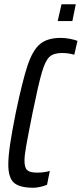

<svg xmlns="http://www.w3.org/2000/svg" viewBox="-20 -874 384 902"><path d="M19 -101Q19 -139 27.5 -196.5Q36 -254 54 -344Q86 -497 110 -568Q134 -639 168.5 -667.5Q203 -696 266 -696Q286 -696 309 -691.5Q332 -687 344 -682L329 -617Q301 -625 272 -625Q232 -625 212.5 -607Q193 -589 177 -535Q161 -481 133 -344Q112 -239 103.5 -191Q95 -143 95 -120Q95 -86 108 -74.5Q121 -63 154 -63Q188 -63 214 -71L201 -6Q187 0 169 4Q151 8 137 8Q72 8 45.5 -15.5Q19 -39 19 -101ZM251 -775 269 -854H336L320 -775Z"/></svg>

Font: Saira Ultra Condensed Medium
Style: Italic
Weight: 500
Width: 1
Italic angle: -12°
Designer: Hector Gatti with collaboration of the Omnibus-Type team
Foundry: Omnibus-Type
Version: Version 1.001; ttfautohint (v1.8)